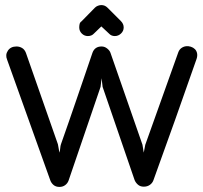

<svg xmlns="http://www.w3.org/2000/svg" viewBox="-20 -736 798 756"><path d="M354 -706Q359 -711 366 -713.5Q373 -716 379 -716Q393 -716 403 -706L456 -653Q467 -642 467 -628Q467 -614 456.5 -604Q446 -594 432 -594Q418 -594 409 -604L379 -632L350 -604Q341 -594 326 -594Q312 -594 302 -604Q292 -614 292 -628Q292 -635 293.5 -641.5Q295 -648 301 -652ZM8 -501Q0 -520 11 -536.5Q22 -553 45 -553Q57 -553 67 -547Q77 -541 82 -528L208 -168L214 -135Q216 -140 217 -151.5Q218 -163 220 -168Q235 -210 251 -256.5Q267 -303 283 -349.5Q299 -396 314.5 -441.5Q330 -487 344 -528Q353 -553 380 -553Q392 -553 402 -545Q412 -537 415 -528L541 -166L546 -135L552 -166L682 -530Q686 -541 694.5 -547Q703 -553 713 -554Q722 -555 731.5 -552Q741 -549 747.5 -542.5Q754 -536 756 -526Q758 -516 754 -504Q713 -386 670 -265.5Q627 -145 584 -26Q580 -15 570 -8Q560 -1 546 -1Q532 -1 523 -9Q514 -17 510 -27L384 -394L380 -428L376 -394L250 -25Q246 -14 236.5 -7Q227 0 214 0Q200 0 191 -7.5Q182 -15 178 -26Z"/></svg>

Font: VDS Compensated
Style: Light
Weight: 300
Designer: artmaker
Foundry: artmaker
Version: Version 1.000 2012 initial release